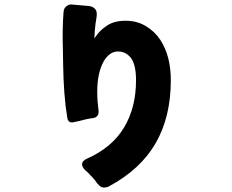

<svg xmlns="http://www.w3.org/2000/svg" viewBox="-20 -808 1040 861"><path d="M348 -71Q348 -87 371 -97Q483 -147 536.5 -236.5Q590 -326 590 -448Q590 -521 565 -551Q542 -577 511 -577Q508 -577 505 -577Q470 -575 445 -533Q416 -481 416 -396Q416 -357 422 -311Q422 -308 422 -305Q422 -292 413 -285Q405 -278 386 -277Q370 -275 334 -265Q325 -263 321 -262.5Q317 -262 314 -261Q308 -259 303 -259Q293 -259 287 -266Q283 -271 282 -279Q265 -378 263 -524V-525Q263 -555 262 -586Q259 -678 265 -754Q266 -770 276.5 -779Q287 -788 299 -788Q300 -788 379 -781Q398 -779 408 -766Q414 -758 414 -744Q414 -738 413 -731Q408 -704 405.5 -674.5Q403 -645 403 -636Q407 -641 412 -648Q429 -673 461 -694Q493 -715 543.5 -715Q594 -715 634 -691Q674 -667 699 -629Q746 -557 746 -448Q746 -284 678 -166Q610 -48 468 28Q459 33 445 33Q431 33 418 16H417Q407 0 389 -19H388Q375 -35 362 -45Q348 -59 348 -71Z"/></svg>

Font: Tsunagi Gothic Black
Style: Regular
Weight: 900
Designer: Yoshimichi Ohira
Foundry: Positype
Version: Version 1.001